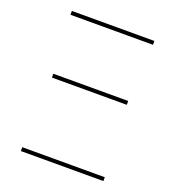

<svg xmlns="http://www.w3.org/2000/svg" viewBox="-133 -835 857 940"><g transform="rotate(20 296.0 -365.0)"><path d="M81 0V-20H511V0ZM101 -390V-410H491V-390ZM81 -710V-730H511V-710Z"/></g></svg>

Font: Mplus 1p Thin
Style: Regular
Weight: 250
Version: Version 1.061